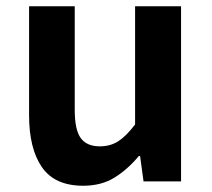

<svg xmlns="http://www.w3.org/2000/svg" viewBox="-20 -580 677 614"><path d="M246 14Q155 14 114 -45.5Q73 -105 73 -211V-560H219V-229Q219 -164 238.5 -138Q258 -112 299 -112Q333 -112 358.5 -128.5Q384 -145 412 -182V-560H559V0H439L428 -81H424Q388 -38 346 -12Q304 14 246 14Z"/></svg>

Font: Source Han Sans TC
Style: Bold
Weight: 700
Designer: Ryoko NISHIZUKA Ë•øÂ°öÊ∂ºÂ≠ê (kana, bopomofo & ideographs); Paul D. Hunt (Latin, Greek & Cyrillic); Sandoll Communicatio
Foundry: Adobe
Version: Version 2.004;hotconv 1.0.118;makeotfexe 2.5.65603